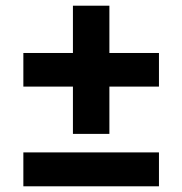

<svg xmlns="http://www.w3.org/2000/svg" viewBox="-20 -654 640 674"><path d="M236 -184V-350H62V-468H236V-634H364V-468H538V-350H364V-184ZM62 0V-119H538V0Z"/></svg>

Font: Lilex
Style: Regular
Weight: 400
Monospace: yes
Designer: Mike Abbink, Paul van der Laan, Pieter van Rosmalen, Mikhael Khrustik
Foundry: Mikhael Khrustik
Version: Version 2.510